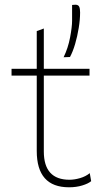

<svg xmlns="http://www.w3.org/2000/svg" viewBox="-20 -786 440 815"><path d="M273 9Q136 9 136 -145V-465H29V-494H136V-654L166 -665V-494H360V-465H166V-143Q166 -23 275 -23Q296 -23 320 -30Q344 -37 361 -51L367 -17Q354.5 -6.5 329.2 1.2Q304 9 273 9ZM250 -543Q269 -582 277.5 -627Q286 -672 286 -698V-765L301 -766Q312.5 -765.5 316.2 -757.5Q320 -749.5 320 -733Q320 -703 314.2 -667.5Q308.5 -632 298.8 -599Q289 -566 277 -544Z"/></svg>

Font: Heraclito Thin
Style: Regular
Weight: 100
Designer: Kostas Bartsokas (font) & Cristiano Sobral (main changes)
Foundry: Kostas Bartsokas (font) & Cristiano Sobral (main changes)
Version: Version 1.00;July 8, 2020;FontCreator 13.0.0.2655 64-bit